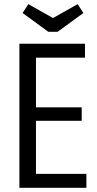

<svg xmlns="http://www.w3.org/2000/svg" viewBox="-20 -896 464 916"><path d="M72.6 0H392.2V-66.4H151.6V-319.8H369.8V-383.8H151.6V-620.8H385.4V-687.2H72.6ZM255 -744.4 377.8 -834 350.4 -876.2 232.8 -810 115.2 -876.2 87.8 -834 210.6 -744.4Z"/></svg>

Font: Secuela Light
Style: Regular
Weight: 300
Designer: Fernando Haro
Foundry: deFharo
Version: Version 1.708